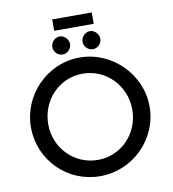

<svg xmlns="http://www.w3.org/2000/svg" viewBox="-104 -1083 1063 1181"><g transform="rotate(-10 428.0 -492.5)"><path d="M302 -993V-922H549V-993ZM273 -825C273 -792 301 -769 329 -769C355 -769 384 -792 384 -825C384 -857 355 -882 329 -882C301 -882 273 -857 273 -825ZM462 -825C462 -792 490 -769 518 -769C544 -769 573 -792 573 -825C573 -857 544 -882 518 -882C490 -882 462 -857 462 -825ZM58 -362C58 -154 223 8 427 8C630 8 799 -157 799 -362C799 -563 630 -733 427 -733C223 -733 58 -563 58 -362ZM166 -361C166 -510 279 -632 428 -632C574 -632 691 -512 691 -362C691 -212 576 -93 430 -93C282 -93 166 -213 166 -361Z"/></g></svg>

Font: Reem Kufi
Style: Regular
Weight: 400
Designer: Khaled Hosny
Version: Version 0.007